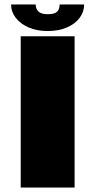

<svg xmlns="http://www.w3.org/2000/svg" viewBox="-20 -837 431 857"><path d="M72.5 0H313V-675H72.5ZM192.5 -698.5Q243 -698.5 279.5 -714.8Q316 -731 335.8 -757.8Q355.5 -784.5 355.5 -817H246Q246 -803 241 -793Q236 -783 224 -778.2Q212 -773.5 192.5 -773.5Q175.5 -773.5 163.8 -778.2Q152 -783 145.8 -792.8Q139.5 -802.5 139.5 -817H29.5Q29.5 -784.5 50 -757.8Q70.5 -731 107 -714.8Q143.5 -698.5 192.5 -698.5Z"/></svg>

Font: Anybody SemiExpanded Black
Style: Regular
Weight: 900
Width: 6
Version: Version 1.113;gftools[0.9.25]